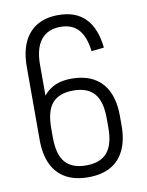

<svg xmlns="http://www.w3.org/2000/svg" viewBox="-82 -766 635 831"><g transform="rotate(-10 236.0 -350.0)"><path d="M59 -509Q59 -573 79 -617Q99 -661 137.5 -684Q176 -707 232 -707Q308 -707 350.5 -663.5Q393 -620 402 -534L347 -528Q339 -593 311 -624Q283 -655 232 -655Q176 -655 146.5 -618Q117 -581 117 -509V-189L59 -190ZM239 7Q181 7 140.5 -15.5Q100 -38 79.5 -82Q59 -126 59 -189L78 -230Q78 -326 119.5 -376Q161 -426 239 -426Q298 -426 338 -403.5Q378 -381 398.5 -337.5Q419 -294 419 -230V-189Q419 -126 398.5 -82Q378 -38 338 -15.5Q298 7 239 7ZM239 -45Q301 -45 331 -80Q361 -115 361 -189V-230Q361 -305 331 -339.5Q301 -374 239 -374Q177 -374 147 -340Q117 -306 117 -230V-189Q117 -114 147 -79.5Q177 -45 239 -45Z"/></g></svg>

Font: Pathway Extreme Condensed Thin
Style: Regular
Weight: 250
Width: 3
Version: Version 1.001;gftools[0.9.26]